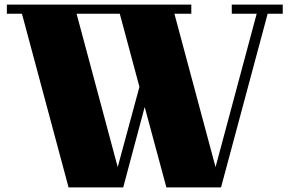

<svg xmlns="http://www.w3.org/2000/svg" viewBox="-20 -820 1267 840"><path d="M1217 -760H1151L947 0H708L613 -352L519 0H280L76 -760H10V-800H817V-760H743L923 -89L1103 -760H994V-800H1217ZM590 -440 504 -760H315L495 -89Z"/></svg>

Font: Kumar One
Style: Regular
Weight: 400
Designer: Parimal Parmar
Foundry: Indian Type Foundry
Version: Version 1.001;PS 1.001;hotconv 1.0.88;makeotf.lib2.5.647800